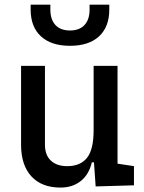

<svg xmlns="http://www.w3.org/2000/svg" viewBox="-20 -803 626 832"><path d="M242.2 9.8Q160.6 9.8 116 -38.8Q71.3 -87.4 71.3 -175.8V-517.6H174.8V-175.8Q174.8 -131.3 200.2 -107.2Q225.6 -83 271.5 -83Q328.1 -83 356.9 -118.9Q385.7 -154.8 385.7 -239.3V-517.6H489.3V-93.8L560.5 -83V0L394.5 4.9L387.2 -99.6H377.9Q365.7 -46.9 330.1 -18.6Q294.4 9.8 242.2 9.8ZM283.2 -604.5Q202.1 -604.5 157.5 -645.5Q112.8 -686.5 112.8 -761.7V-782.7H198.2V-761.7Q198.2 -718.3 220.2 -694.6Q242.2 -670.9 283.2 -670.9Q324.2 -670.9 346.2 -694.6Q368.2 -718.3 368.2 -761.7V-782.7H453.6V-761.7Q453.6 -686.5 409.2 -645.5Q364.7 -604.5 283.2 -604.5Z"/></svg>

Font: Cascadia Code NF
Style: Regular
Weight: 400
Monospace: yes
Designer: Aaron Bell
Foundry: Saja Typeworks
Version: Version 2404.023; ttfautohint (v1.8.4)